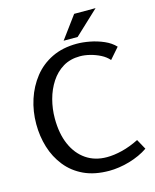

<svg xmlns="http://www.w3.org/2000/svg" viewBox="-133 -998 890 1099"><g transform="rotate(-15 312.0 -448.0)"><path d="M377 12Q290 12 227 -17.5Q164 -47 122.5 -99Q81 -151 61 -216.5Q41 -282 41 -354Q41 -430 63.5 -499Q86 -568 129 -622.5Q172 -677 236 -708Q300 -739 384 -739Q419 -739 461 -731Q503 -723 542 -706Q581 -689 606 -662L550 -598Q531 -620 502.5 -634.5Q474 -649 442.5 -657Q411 -665 383 -665Q325 -665 282 -639Q239 -613 210 -568.5Q181 -524 166.5 -469.5Q152 -415 152 -358Q152 -268 180.5 -203Q209 -138 261 -102.5Q313 -67 384 -67Q426 -67 474.5 -79Q523 -91 575 -117L608 -57Q585 -41 556.5 -28Q528 -15 497 -6Q466 3 435 7.5Q404 12 377 12ZM414 -908H541L399 -775H316Z"/></g></svg>

Font: Rosario Medium
Style: Regular
Weight: 500
Version: Version 1.201